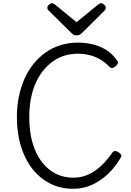

<svg xmlns="http://www.w3.org/2000/svg" viewBox="-20 -1155 815 1194"><path d="M435 19Q357 19 293 -13Q229 -45 182.5 -103.5Q136 -162 110.5 -244Q85 -326 85 -427Q85 -494 97.5 -554.5Q110 -615 133 -666.5Q156 -718 189.5 -759Q223 -800 265 -829.5Q307 -859 357.5 -874.5Q408 -890 465 -890Q510 -890 554 -880Q598 -870 637.5 -846.5Q677 -823 708 -779Q716 -768 712.5 -760.5Q709 -753 700 -743Q688 -734 679 -732.5Q670 -731 660 -740Q635 -767 604 -785Q573 -803 538.5 -812Q504 -821 464 -821Q420 -821 381 -809Q342 -797 308 -772.5Q274 -748 247 -714Q220 -680 201 -636.5Q182 -593 172 -540.5Q162 -488 162 -427Q162 -336 182.5 -266Q203 -196 240 -148Q277 -100 326.5 -75Q376 -50 435 -50Q478 -50 514 -63.5Q550 -77 580 -99.5Q610 -122 634.5 -149.5Q659 -177 678 -205Q686 -216 696 -216Q706 -216 719 -207Q733 -197 734.5 -189Q736 -181 728 -170Q695 -114 649.5 -71.5Q604 -29 550.5 -5Q497 19 435 19ZM609 -1135Q618 -1135 628 -1125.5Q638 -1116 638 -1106Q638 -1103 637 -1099.5Q636 -1096 632 -1091L491 -951Q484 -946 477.5 -940.5Q471 -935 456 -935Q442 -935 435 -940.5Q428 -946 423 -951L280 -1092Q276 -1097 275 -1100.5Q274 -1104 274 -1106Q274 -1116 284.5 -1125.5Q295 -1135 303 -1135Q309 -1135 313.5 -1132Q318 -1129 324 -1125L456 -1017L588 -1125Q594 -1129 598.5 -1132Q603 -1135 609 -1135Z"/></svg>

Font: Playwrite GB S Light
Style: Regular
Weight: 300
Designer: Veronika Burian, José Scaglione
Foundry: TypeTogether
Version: Version 1.002